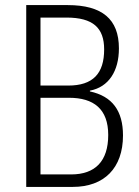

<svg xmlns="http://www.w3.org/2000/svg" viewBox="-20 -734 547 754"><path d="M246 -714H83V0H266C389 0 463 -74 463 -202C463 -299 421 -356 333 -375V-378C407 -392 447 -455 447 -544C447 -659 381 -714 246 -714ZM248 -398H139V-665H241C346 -665 389 -624 389 -540C389 -445 345 -398 248 -398ZM139 -350H251C348 -350 405 -306 405 -204C405 -101 354 -49 259 -49H139Z"/></svg>

Font: Noto Sans Malayalam Condensed Light
Style: Regular
Weight: 300
Width: 3
Designer: Jelle Bosma - Monotype Design Team
Foundry: Monotype Imaging Inc.
Version: Version 2.104